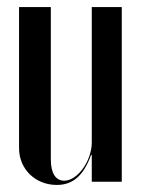

<svg xmlns="http://www.w3.org/2000/svg" viewBox="-20 -515 400 544"><path d="M238 -76H240V0H325V-495H240V-111C240 -60 200 -3 162 -3C138 -3 124 -24 124 -63V-495H34V-95C34 -36 80 9 141 9C187 9 217 -18 238 -76Z"/></svg>

Font: Moniqa SemBd Display
Style: Regular
Weight: 600
Designer: Rajesh Rajput
Foundry: Rajesh Rajput
Version: Version 1.000